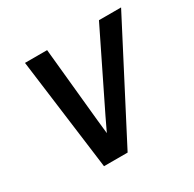

<svg xmlns="http://www.w3.org/2000/svg" viewBox="-123 -659 796 789"><g transform="rotate(-30 275.0 -265.0)"><path d="M156 0 87 -530H192L227 -177Q229 -161 230.5 -144.5Q232 -128 234 -112Q242 -128 249.5 -144.5Q257 -161 265 -177L438 -530H543L268 0Z"/></g></svg>

Font: Lode Dark Term
Style: Bold Italic
Weight: 700
Italic angle: -11°
Monospace: yes
Designer: Belleve Invis
Foundry: Belleve Invis
Version: Version 29.2.0